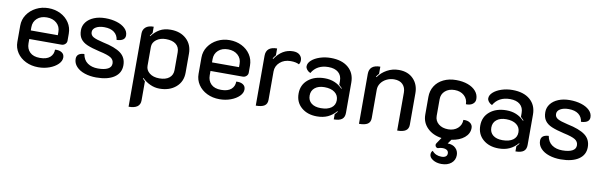

<svg xmlns="http://www.w3.org/2000/svg" viewBox="-48 -970 5204 1658"><g transform="rotate(10 2553.5 -141.0)"><path d="M58 -175V-318Q58 -372 87.5 -415.5Q117 -459 166 -484Q215 -509 273 -509Q331 -509 379 -485Q427 -461 455 -418.5Q483 -376 483 -322V-260Q483 -243 469.5 -230.5Q456 -218 437 -218H155V-180Q155 -132 185 -102.5Q215 -73 273 -73Q331 -73 360.5 -98.5Q390 -124 390 -166Q426 -169 449 -154.5Q472 -140 472 -111Q472 -80 444.5 -52.5Q417 -25 371.5 -8Q326 9 273 9Q212 9 163 -15Q114 -39 86 -81Q58 -123 58 -175ZM392 -293V-322Q392 -369 359 -398.5Q326 -428 273 -428Q220 -428 187.5 -398.5Q155 -369 155 -322V-293Z M579 -119Q579 -170 646 -173Q655 -121 691.5 -95.5Q728 -70 782 -70Q838 -70 869 -86Q900 -102 900 -134Q900 -166 872.5 -184Q845 -202 770 -218Q701 -234 661 -251Q621 -268 601 -296.5Q581 -325 581 -370Q581 -410 605 -441.5Q629 -473 672.5 -491Q716 -509 773 -509Q827 -509 872.5 -495Q918 -481 945.5 -454.5Q973 -428 973 -393Q973 -344 899 -341Q894 -383 862.5 -407Q831 -431 776 -431Q731 -431 703 -414.5Q675 -398 675 -371Q675 -343 700.5 -328.5Q726 -314 788 -300Q895 -278 945 -240.5Q995 -203 995 -135Q995 -67 938.5 -29Q882 9 781 9Q726 9 679.5 -6.5Q633 -22 606 -51.5Q579 -81 579 -119Z M1101 -433Q1101 -467 1124.5 -488Q1148 -509 1195 -509V-454Q1190 -447 1185 -440.5Q1180 -434 1175 -427L1179 -423Q1210 -464 1249.5 -486.5Q1289 -509 1345 -509Q1430 -509 1482.5 -460.5Q1535 -412 1535 -333V-166Q1535 -87 1479.5 -39Q1424 9 1336 9Q1293 9 1253 -9.5Q1213 -28 1184 -58L1181 -53Q1188 -43 1202 -31V136Q1202 209 1101 209ZM1437 -172V-328Q1437 -373 1406 -397.5Q1375 -422 1318 -422Q1268 -422 1234.5 -396.5Q1201 -371 1201 -333V-167Q1201 -129 1233.5 -103.5Q1266 -78 1319 -78Q1375 -78 1406 -103Q1437 -128 1437 -172Z M1647 -175V-318Q1647 -372 1676.5 -415.5Q1706 -459 1755 -484Q1804 -509 1862 -509Q1920 -509 1968 -485Q2016 -461 2044 -418.5Q2072 -376 2072 -322V-260Q2072 -243 2058.5 -230.5Q2045 -218 2026 -218H1744V-180Q1744 -132 1774 -102.5Q1804 -73 1862 -73Q1920 -73 1949.5 -98.5Q1979 -124 1979 -166Q2015 -169 2038 -154.5Q2061 -140 2061 -111Q2061 -80 2033.5 -52.5Q2006 -25 1960.5 -8Q1915 9 1862 9Q1801 9 1752 -15Q1703 -39 1675 -81Q1647 -123 1647 -175ZM1981 -293V-322Q1981 -369 1948 -398.5Q1915 -428 1862 -428Q1809 -428 1776.5 -398.5Q1744 -369 1744 -322V-293Z M2281 -308V-59Q2281 -23 2256.5 -7Q2232 9 2181 9V-428Q2181 -509 2277 -509V-449Q2264 -434 2254 -418L2259 -414Q2322 -509 2418 -509Q2456 -509 2476.5 -490Q2497 -471 2497 -443Q2497 -422 2486 -407Q2458 -422 2412 -422Q2355 -422 2318 -389Q2281 -356 2281 -308Z M2527 -158Q2527 -235 2583 -281Q2639 -327 2728 -327Q2822 -327 2883 -263L2887 -267Q2874 -281 2860 -293V-327Q2860 -375 2829 -401.5Q2798 -428 2742 -428Q2641 -428 2596 -350Q2577 -358 2565.5 -372.5Q2554 -387 2554 -402Q2554 -430 2581 -454.5Q2608 -479 2653 -494Q2698 -509 2749 -509Q2847 -509 2903 -461Q2959 -413 2959 -330V-64Q2959 -26 2936 -8.5Q2913 9 2865 9V-36Q2886 -59 2888 -62L2884 -66Q2851 -28 2810.5 -9.5Q2770 9 2716 9Q2633 9 2580 -36.5Q2527 -82 2527 -158ZM2862 -158Q2862 -201 2829 -226Q2796 -251 2739 -251Q2686 -251 2655 -226Q2624 -201 2624 -158Q2624 -115 2654 -91Q2684 -67 2737 -67Q2796 -67 2829 -91Q2862 -115 2862 -158Z M3086 -428Q3086 -509 3182 -509V-446Q3172 -436 3160 -418L3165 -414Q3195 -457 3242.5 -483Q3290 -509 3346 -509Q3426 -509 3473 -460.5Q3520 -412 3520 -336V-59Q3520 -24 3495.5 -7.5Q3471 9 3421 9V-324Q3421 -368 3395 -395Q3369 -422 3319 -422Q3284 -422 3253 -406.5Q3222 -391 3204 -365Q3186 -339 3186 -308V-59Q3186 -23 3161.5 -7Q3137 9 3086 9Z M3896 6 3870 43Q3914 43 3939.5 67.5Q3965 92 3965 129Q3965 173 3932.5 200Q3900 227 3847 227Q3803 227 3771.5 207.5Q3740 188 3740 161Q3740 139 3754 128Q3784 165 3836 165Q3860 165 3873 155.5Q3886 146 3886 128Q3886 109 3872 99.5Q3858 90 3834 90Q3815 90 3799 96Q3788 100 3778.5 92.5Q3769 85 3769 73Q3769 66 3774 58L3809 6Q3731 -5 3683.5 -52.5Q3636 -100 3636 -169V-324Q3636 -378 3662.5 -420Q3689 -462 3737.5 -485.5Q3786 -509 3848 -509Q3906 -509 3951 -492.5Q3996 -476 4021.5 -446Q4047 -416 4047 -377Q4047 -349 4024 -332.5Q4001 -316 3966 -318Q3966 -364 3933.5 -393Q3901 -422 3850 -422Q3799 -422 3767 -394Q3735 -366 3735 -321V-175Q3735 -132 3767.5 -105Q3800 -78 3852 -78Q3903 -78 3935.5 -107Q3968 -136 3968 -181Q4004 -184 4027 -168Q4050 -152 4050 -124Q4050 -74 4008 -39Q3966 -4 3896 6Z M4120 -158Q4120 -235 4176 -281Q4232 -327 4321 -327Q4415 -327 4476 -263L4480 -267Q4467 -281 4453 -293V-327Q4453 -375 4422 -401.5Q4391 -428 4335 -428Q4234 -428 4189 -350Q4170 -358 4158.5 -372.5Q4147 -387 4147 -402Q4147 -430 4174 -454.5Q4201 -479 4246 -494Q4291 -509 4342 -509Q4440 -509 4496 -461Q4552 -413 4552 -330V-64Q4552 -26 4529 -8.5Q4506 9 4458 9V-36Q4479 -59 4481 -62L4477 -66Q4444 -28 4403.5 -9.5Q4363 9 4309 9Q4226 9 4173 -36.5Q4120 -82 4120 -158ZM4455 -158Q4455 -201 4422 -226Q4389 -251 4332 -251Q4279 -251 4248 -226Q4217 -201 4217 -158Q4217 -115 4247 -91Q4277 -67 4330 -67Q4389 -67 4422 -91Q4455 -115 4455 -158Z M4651 -119Q4651 -170 4718 -173Q4727 -121 4763.5 -95.5Q4800 -70 4854 -70Q4910 -70 4941 -86Q4972 -102 4972 -134Q4972 -166 4944.5 -184Q4917 -202 4842 -218Q4773 -234 4733 -251Q4693 -268 4673 -296.5Q4653 -325 4653 -370Q4653 -410 4677 -441.5Q4701 -473 4744.5 -491Q4788 -509 4845 -509Q4899 -509 4944.5 -495Q4990 -481 5017.5 -454.5Q5045 -428 5045 -393Q5045 -344 4971 -341Q4966 -383 4934.5 -407Q4903 -431 4848 -431Q4803 -431 4775 -414.5Q4747 -398 4747 -371Q4747 -343 4772.5 -328.5Q4798 -314 4860 -300Q4967 -278 5017 -240.5Q5067 -203 5067 -135Q5067 -67 5010.5 -29Q4954 9 4853 9Q4798 9 4751.5 -6.5Q4705 -22 4678 -51.5Q4651 -81 4651 -119Z"/></g></svg>

Font: K2D Medium
Style: Regular
Weight: 500
Designer: Katatrad Aksorn Co.,Ltd.
Foundry: Cadson Demak Co.,Ltd.
Version: Version 1.000; ttfautohint (v1.6)